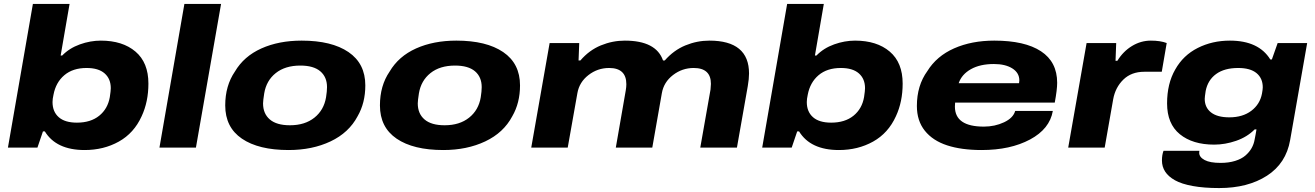

<svg xmlns="http://www.w3.org/2000/svg" viewBox="-20 -745 6638 969"><path d="M407.2 12.2Q263.7 12.2 206.1 -82H196.8L168.9 0H20L146 -725.1H331.1L286.1 -464.8H293.9Q330.1 -502 383.1 -521Q436 -540 488.8 -540Q598.6 -540 663.8 -484.6Q729 -429.2 729 -323.2Q729 -231.4 694.8 -158.2Q656.2 -73.2 579.8 -30.5Q503.4 12.2 407.2 12.2ZM368.2 -126Q437.5 -126 480.7 -160.9Q523.9 -195.8 534.2 -254.9Q539.1 -287.1 539.1 -299.8Q539.1 -347.2 508.1 -374.5Q477.1 -401.9 417 -401.9Q347.7 -401.9 304.7 -365.5Q261.7 -329.1 250 -267.1Q245.1 -245.6 245.1 -230Q245.1 -181.2 276.4 -153.6Q307.6 -126 368.2 -126Z M784.7 0 910.6 -725.1H1095.7L968.8 0Z M1436.5 12.2Q1285.2 12.2 1200.9 -45.2Q1116.7 -102.5 1116.7 -212.9Q1116.7 -312.5 1165.5 -383.8Q1210.9 -460.9 1299.1 -500.5Q1387.2 -540 1502.4 -540Q1653.8 -540 1738.8 -482.2Q1823.7 -424.3 1823.7 -314Q1823.7 -225.6 1784.7 -158.2Q1740.7 -75.2 1648.4 -31.5Q1556.2 12.2 1436.5 12.2ZM1443.4 -112.8Q1518.6 -112.8 1566.7 -151.1Q1614.7 -189.5 1625.5 -253.9Q1630.4 -284.7 1630.4 -305.2Q1630.4 -356.4 1596.4 -385.3Q1562.5 -414.1 1495.6 -414.1Q1419.4 -414.1 1371.8 -376.2Q1324.2 -338.4 1313.5 -273.9Q1307.6 -236.8 1307.6 -223.1Q1307.6 -171.4 1341.8 -142.1Q1376 -112.8 1443.4 -112.8Z M2217.3 12.2Q2065.9 12.2 1981.7 -45.2Q1897.5 -102.5 1897.5 -212.9Q1897.5 -312.5 1946.3 -383.8Q1991.7 -460.9 2079.8 -500.5Q2168 -540 2283.2 -540Q2434.6 -540 2519.5 -482.2Q2604.5 -424.3 2604.5 -314Q2604.5 -225.6 2565.4 -158.2Q2521.5 -75.2 2429.2 -31.5Q2336.9 12.2 2217.3 12.2ZM2224.1 -112.8Q2299.3 -112.8 2347.4 -151.1Q2395.5 -189.5 2406.2 -253.9Q2411.1 -284.7 2411.1 -305.2Q2411.1 -356.4 2377.2 -385.3Q2343.3 -414.1 2276.4 -414.1Q2200.2 -414.1 2152.6 -376.2Q2105 -338.4 2094.2 -273.9Q2088.4 -236.8 2088.4 -223.1Q2088.4 -171.4 2122.6 -142.1Q2156.7 -112.8 2224.1 -112.8Z M2661.1 0 2753.9 -527.8H2903.3L2899.9 -439.9H2909.2Q2953.6 -491.7 3012.5 -515.9Q3071.3 -540 3133.3 -540Q3291.5 -540 3326.2 -439.9H3335Q3380.4 -491.7 3439.2 -515.9Q3498 -540 3560.1 -540Q3760.3 -540 3760.3 -374Q3760.3 -347.2 3753.9 -310.1L3699.2 0H3514.2L3565.9 -293Q3567.9 -312.5 3567.9 -321.8Q3567.9 -401.9 3481 -401.9Q3422.9 -401.9 3376.5 -366.2Q3330.1 -330.6 3320.3 -274.9L3272 0H3087.9L3138.2 -289.1Q3141.1 -306.2 3141.1 -319.8Q3141.1 -401.9 3054.2 -401.9Q2996.1 -401.9 2950 -366.2Q2903.8 -330.6 2894 -274.9L2845.2 0Z M4213.9 12.2Q4070.3 12.2 4012.7 -82H4003.4L3975.6 0H3826.7L3952.6 -725.1H4137.7L4092.8 -464.8H4100.6Q4136.7 -502 4189.7 -521Q4242.7 -540 4295.4 -540Q4405.3 -540 4470.5 -484.6Q4535.6 -429.2 4535.6 -323.2Q4535.6 -231.4 4501.5 -158.2Q4462.9 -73.2 4386.5 -30.5Q4310.1 12.2 4213.9 12.2ZM4174.8 -126Q4244.1 -126 4287.4 -160.9Q4330.6 -195.8 4340.8 -254.9Q4345.7 -287.1 4345.7 -299.8Q4345.7 -347.2 4314.7 -374.5Q4283.7 -401.9 4223.6 -401.9Q4154.3 -401.9 4111.3 -365.5Q4068.4 -329.1 4056.6 -267.1Q4051.8 -245.6 4051.8 -230Q4051.8 -181.2 4083 -153.6Q4114.3 -126 4174.8 -126Z M4934.1 12.2Q4832 12.2 4759.8 -11.5Q4687.5 -35.2 4647.5 -85.2Q4607.4 -135.3 4607.4 -210Q4607.4 -313.5 4660.2 -386.2Q4707 -461.9 4795.4 -501Q4883.8 -540 4998 -540Q5151.9 -540 5233.6 -486.3Q5315.4 -432.6 5315.4 -327.1Q5315.4 -292.5 5303.2 -227.1H4800.3Q4799.3 -220.2 4799.3 -207Q4799.3 -106 4945.3 -106Q5001 -106 5047.4 -127.9Q5093.8 -149.9 5103.5 -185.1H5293.5Q5277.8 -94.2 5178.5 -41Q5079.1 12.2 4934.1 12.2ZM4818.4 -325.2H5123Q5124.5 -332.5 5124.5 -338.9Q5124.5 -377.4 5089.1 -399.7Q5053.7 -421.9 4996.1 -421.9Q4926.3 -421.9 4879.9 -395.8Q4833.5 -369.6 4818.4 -325.2Z M5371.1 0 5463.9 -527.8H5613.3L5609.9 -438H5619.1Q5648.4 -485.8 5693.1 -512.9Q5737.8 -540 5788.1 -540Q5836.4 -540 5868.2 -527.8L5843.3 -382.8H5754.9Q5689.9 -382.8 5649.4 -343.3Q5608.9 -303.7 5598.1 -244.1L5555.2 0Z M6132.8 204.1Q6056.2 204.1 5999.8 193.8Q5943.4 183.6 5909.9 164.8Q5876.5 146 5860.4 121.1Q5844.2 96.2 5844.2 64.9Q5844.2 36.6 5852.1 16.1H6033.2Q6032.2 20 6032.2 25.9Q6032.2 47.9 6059.3 62.5Q6086.4 77.1 6140.1 77.1Q6181.2 77.1 6213.4 67.1Q6245.6 57.1 6265.4 40Q6285.2 22.9 6296.6 2.7Q6308.1 -17.6 6312 -41Q6313.5 -48.3 6316.7 -65.2Q6319.8 -82 6321.3 -91.8H6312Q6274.4 -53.7 6218.8 -34.4Q6163.1 -15.1 6107.9 -15.1Q5999 -15.1 5934.6 -67.6Q5870.1 -120.1 5870.1 -223.1Q5870.1 -322.8 5911.1 -394Q5951.2 -465.8 6024.7 -502.9Q6098.1 -540 6187 -540Q6332.5 -540 6391.1 -444.8H6398.9L6428.2 -527.8H6577.1L6491.2 -38.1Q6470.7 79.6 6374.3 141.8Q6277.8 204.1 6132.8 204.1ZM6184.1 -152.8Q6251.5 -152.8 6295.2 -185.8Q6338.9 -218.8 6349.1 -272.9Q6353 -294.4 6353 -304.2Q6353 -350.1 6321.5 -376Q6290 -401.9 6229 -401.9Q6159.2 -401.9 6117.4 -371.3Q6075.7 -340.8 6064.9 -286.1Q6060.1 -254.9 6060.1 -246.1Q6060.1 -202.6 6091.8 -177.7Q6123.5 -152.8 6184.1 -152.8Z"/></svg>

Font: Archivo Expanded ExtraBold
Style: Italic
Weight: 800
Width: 7
Italic angle: -10°
Designer: Hector Gatti
Foundry: Omnibus-Type
Version: Version 2.001